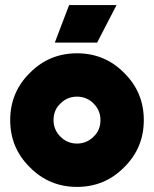

<svg xmlns="http://www.w3.org/2000/svg" viewBox="-20 -721 604 753"><path d="M282 -512Q173 -512 97 -435Q20 -359 20 -250Q20 -141 97 -65Q173 12 282 12Q391 12 467 -65Q544 -141 544 -250Q544 -359 467 -435Q391 -512 282 -512ZM282 -342Q320 -342 347 -315Q374 -288 374 -250Q374 -231 367.5 -214.5Q361 -198 347 -185Q320 -158 282 -158Q244 -158 217 -185Q190 -212 190 -250Q190 -269 196.5 -285.5Q203 -302 217 -315Q244 -342 282 -342ZM195 -554H361L437 -701H251Z"/></svg>

Font: Unageo
Style: Black
Weight: 900
Designer: Richard Sepsi
Foundry: Richard Sepsi
Version: Version 2.000